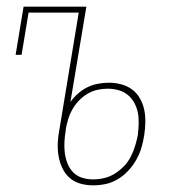

<svg xmlns="http://www.w3.org/2000/svg" viewBox="-20 -550 540 578"><path d="M260 8Q240 8 221 2.5Q202 -3 188.5 -15.5Q175 -28 167 -45.5Q159 -63 156 -82Q153 -101 154 -121Q155 -141 159 -161L217 -512H66L45 -385H27L51 -530H240L192 -243Q202 -257 215 -268.5Q228 -280 243.5 -287.5Q259 -295 275.5 -298Q292 -301 308 -301Q327 -301 345.5 -296Q364 -291 378.5 -280Q393 -269 402 -252.5Q411 -236 414.5 -218Q418 -200 417.5 -180.5Q417 -161 414 -142Q411 -123 405.5 -104.5Q400 -86 390 -68.5Q380 -51 366 -36Q352 -21 334.5 -10.5Q317 0 298 4Q279 8 260 8ZM260 -10Q277 -10 294 -14Q311 -18 326 -27.5Q341 -37 353.5 -50Q366 -63 374 -79Q382 -95 387 -111.5Q392 -128 395 -144Q397 -161 397.5 -178Q398 -195 395 -210.5Q392 -226 384.5 -240Q377 -254 365 -264Q353 -274 337 -278.5Q321 -283 304 -283Q289 -283 273 -279.5Q257 -276 243 -267.5Q229 -259 217.5 -247Q206 -235 198 -221Q190 -207 185.5 -192Q181 -177 178 -161V-158Q175 -141 174 -123.5Q173 -106 175 -90Q177 -74 183 -58.5Q189 -43 200 -31.5Q211 -20 227 -15Q243 -10 260 -10Z"/></svg>

Font: Iosevka Slab Thin
Style: Italic
Weight: 100
Italic angle: -9°
Monospace: yes
Designer: Belleve Invis
Foundry: Belleve Invis
Version: Version 11.1.1; ttfautohint (v1.8.3)